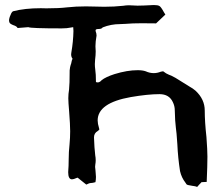

<svg xmlns="http://www.w3.org/2000/svg" viewBox="-20 -734 894 767"><path d="M767.6 12.7Q761.7 9.8 748 8.3Q727.1 5.4 725.1 2.2Q723.1 -1 720.7 -4.4Q705.1 -24.4 699.2 -50.3Q690.9 -103.5 688.5 -157.2Q685.1 -209 682.6 -223.1Q679.2 -248 678.2 -293.5Q678.2 -310.5 670.4 -326.2Q655.8 -357.9 617.2 -357.9Q570.8 -357.9 502.4 -346.2Q370.1 -322.8 370.1 -252.9Q370.1 -240.7 375.5 -222.7L377 -217.3L375 -214.4L370.1 -210.4Q355.5 -202.1 355.5 -185.1Q356.9 -142.1 360.4 -113.8Q362.3 -104 362.3 -93.8Q362.3 -85.4 360.8 -77.1Q359.9 -72.3 359.9 -67.4Q359.9 -63 361.3 -54.7Q361.3 -48.8 362.3 -41.7Q363.3 -34.7 363.3 -27.3Q363.3 -16.6 361.3 -6.3Q349.6 -2.9 343.3 -2.9Q336.9 -2.9 324.7 3.4L290 -24.4L285.6 -22.9Q273.9 -17.6 267.6 -17.6Q252.4 -17.6 252.4 -46.4Q254.4 -71.3 254.4 -96.7Q254.4 -127 257.8 -157.2Q260.3 -183.6 260.3 -209.5Q260.3 -235.8 256.3 -287.1Q252.9 -326.7 252.9 -341.3Q252.9 -358.9 255.9 -376.5Q258.3 -396 258.3 -453.1Q259.8 -467.3 262.2 -474.1Q264.2 -478 266.6 -490.7Q268.1 -497.6 269.5 -497.6L270 -499Q264.2 -506.3 264.2 -517.1Q264.2 -521 265.1 -524.9Q272.5 -567.4 273.4 -609.9L272.5 -625.5L256.8 -623Q251 -621.1 226.6 -620.6Q102.1 -620.6 93.3 -625.5L50.3 -622.1Q46.9 -629.4 33.7 -633.3Q26.9 -635.7 21.5 -639.6Q16.1 -643.6 16.1 -653.8Q17.6 -666.5 24.9 -680.7Q28.3 -687.5 32.2 -689Q79.1 -701.2 143.1 -701.2L165 -700.7Q215.8 -700.7 247.6 -704.6Q283.2 -708.5 323.2 -708.5Q340.3 -708.5 359.1 -707.8Q377.9 -707 396.5 -707Q436.5 -707 472.2 -710.9Q483.4 -712.9 495.1 -712.9L507.3 -712.4Q516.6 -711.4 529.3 -711.4Q549.3 -711.4 594.7 -713.9Q610.4 -713.9 616.9 -710Q623.5 -706.1 634.8 -685.1L640.6 -675.8L603.5 -640.6L545.9 -641.1Q508.3 -641.1 481.9 -638.7L459.5 -637.7Q423.3 -637.7 390.1 -624.5Q386.2 -618.2 374 -618.2Q361.8 -618.2 361.8 -612.8L362.3 -608.4Q365.7 -600.6 365.7 -591.8Q361.3 -567.4 361.3 -549.3Q361.3 -543.5 361.8 -538.6Q362.3 -533.7 362.3 -528.8Q362.3 -514.2 359.9 -495.1Q358.9 -484.9 358.9 -478Q358.9 -467.3 360.4 -457.5Q363.3 -438.5 363.3 -406.2Q367.2 -404.8 370.6 -404.8Q377.4 -404.8 384.8 -412.1L385.7 -413.6Q402.8 -426.8 437.5 -438Q488.3 -453.6 529.8 -453.6Q549.3 -453.6 562 -449.2Q578.1 -441.9 594.2 -441.9Q607.9 -441.9 621.6 -447.3Q624 -448.2 627 -448.5Q629.9 -448.7 631.8 -449.2Q644 -439.5 654.8 -435.5Q662.1 -433.6 681.2 -422.9Q730 -392.1 737.8 -387.7Q750.5 -380.9 761.2 -371.6Q797.9 -337.4 797.9 -292.5Q797.9 -247.6 804.7 -186.5Q808.6 -133.8 808.6 -108.4Q808.6 -73.2 805.7 -7.3L785.2 -6.3Q780.8 -1.5 776.1 3.2Q771.5 7.8 767.6 12.7Z"/></svg>

Font: Kurland
Style: Regular
Weight: 400
Designer: GGBot
Version: 0.22